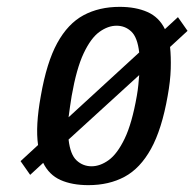

<svg xmlns="http://www.w3.org/2000/svg" viewBox="-20 -530 567 560"><path d="M238 10Q190 10 156.5 -5Q123 -20 106 -55L68 -20L40 -60L91 -107Q87 -135 89 -170.5Q91 -206 99 -250Q116 -348 147 -404.5Q178 -461 223.5 -485.5Q269 -510 329 -510Q376 -510 410 -495Q444 -480 461 -445L499 -480L527 -440L476 -393Q479 -365 478 -329.5Q477 -294 469 -250Q452 -153 420.5 -96Q389 -39 343.5 -14.5Q298 10 238 10ZM180 -188 386 -377Q381 -421 363 -438Q345 -455 320 -455Q295 -455 270 -437Q245 -419 224 -374.5Q203 -330 189 -250Q186 -233 184 -217.5Q182 -202 180 -188ZM247 -45Q272 -45 297 -63Q322 -81 343.5 -125.5Q365 -170 379 -250Q382 -267 383.5 -282.5Q385 -298 386 -311L180 -123Q185 -79 203.5 -62Q222 -45 247 -45Z"/></svg>

Font: Cuprum
Style: Italic
Weight: 400
Italic angle: -10°
Designer: Jovanny Lemonad
Foundry: Jovanny Lemonad
Version: Version 3.000